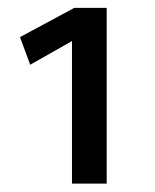

<svg xmlns="http://www.w3.org/2000/svg" viewBox="-20 -880 387 478"><path d="M159.2 -422.9V-777.8L55.2 -718.8L29.8 -787.6L165 -860.4H245.6V-422.9Z"/></svg>

Font: Spinnaker
Style: Regular
Weight: 400
Designer: Elena Albertoni
Foundry: Elena Albertoni
Version: Version 1.001